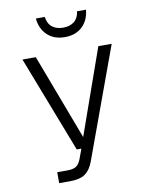

<svg xmlns="http://www.w3.org/2000/svg" viewBox="-95 -801 790 1019"><g transform="rotate(-10 300.0 -291.0)"><path d="M140 150V91H194Q226 91 242 80.5Q258 70 268 44L288 -10H263L62 -530H134L308 -69L471 -530H543L325 66Q309 110 280.5 130Q252 150 199 150ZM305 -608Q247 -608 211 -642Q175 -676 170 -732H218Q223 -695 246 -677Q269 -659 305 -659Q341 -659 364 -677Q387 -695 392 -732H440Q435 -676 399.5 -642Q364 -608 305 -608Z"/></g></svg>

Font: Geist Mono Light
Style: Regular
Weight: 300
Monospace: yes
Designer: Basement.studio, Andrés Briganti, Mateo Zaragoza
Foundry: Basement.studio, Vercel, Andrés Briganti, Guido Ferreyra, Mateo Zaragoza
Version: Version 1.500; ttfautohint (v1.8.4.7-5d5b)